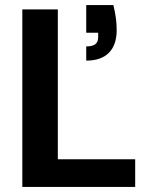

<svg xmlns="http://www.w3.org/2000/svg" viewBox="-20 -737 601 757"><path d="M68 0V-700H208V-109H513V0ZM320 -498V-554Q344 -554 355.5 -562.5Q367 -571 367 -590V-608H320V-717H427Q434 -688 437 -665Q440 -642 440 -618Q440 -560 409.5 -529Q379 -498 320 -498Z"/></svg>

Font: DM Sans 16pt ExtraBold
Style: Regular
Weight: 800
Version: Version 4.004;gftools[0.9.30]